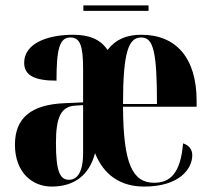

<svg xmlns="http://www.w3.org/2000/svg" viewBox="-20 -677 775 707"><path d="M287 -637H527V-657H287ZM170 10C256 10 309 -34 330 -113C362 -33 423 10 511 10C638 10 688 -53 688 -106C688 -128 674 -143 654 -149C645 -36 604 -4 548 -4C468 -4 434 -73 433 -284H704V-306C704 -465 627 -549 501 -549C447 -549 407 -533 376 -493C349 -534 305 -549 250 -549C150 -549 69 -515 69 -446C69 -399 108 -380 188 -380C188 -499 200 -539 239 -539C275 -539 286 -509 286 -422V-300L218 -297C95 -292 35 -243 35 -144C35 -42 99 10 170 10ZM558 -294H433C433 -488 454 -539 500 -539C545 -539 558 -487 558 -294ZM234 -15C201 -15 186 -45 186 -150C186 -245 204 -284 256 -288L286 -290V-114C286 -40 263 -15 234 -15Z"/></svg>

Font: Noto Serif Display ExtraCondensed ExtraBold
Style: Regular
Weight: 800
Width: 2
Designer: Monotype Design Team
Foundry: Monotype Imaging Inc.
Version: Version 2.009